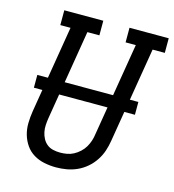

<svg xmlns="http://www.w3.org/2000/svg" viewBox="-110 -827 839 927"><g transform="rotate(15 309.5 -363.5)"><path d="M254 8Q224 8 195 2Q166 -4 142 -18.5Q118 -33 102 -56Q86 -79 78 -106.5Q70 -134 70.5 -164Q71 -194 76 -225L148 -661H97V-735H292V-662H232L158 -213Q155 -194 154 -176.5Q153 -159 156.5 -142Q160 -125 168 -110Q176 -95 189 -84.5Q202 -74 219.5 -70Q237 -66 255 -66Q272 -66 289 -69Q306 -72 322 -80.5Q338 -89 352 -102Q366 -115 375 -130.5Q384 -146 389.5 -163Q395 -180 397 -197L474 -662H423V-735H619V-662H558L479 -185Q475 -159 466.5 -133.5Q458 -108 442.5 -84.5Q427 -61 405.5 -42.5Q384 -24 358.5 -12.5Q333 -1 306.5 3.5Q280 8 254 8ZM557 -336H52V-400H557Z"/></g></svg>

Font: Iosevka HT Extended
Style: Italic
Weight: 400
Width: 7
Italic angle: -9°
Monospace: yes
Designer: Belleve Invis
Foundry: Belleve Invis
Version: Version 32.3.0; ttfautohint (v1.8.4)